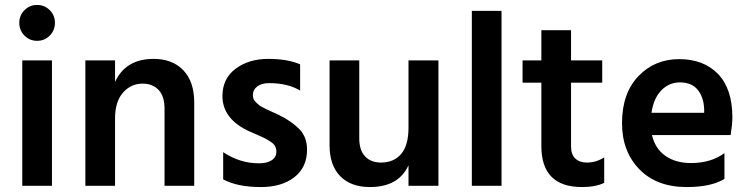

<svg xmlns="http://www.w3.org/2000/svg" viewBox="-20 -751 3025 776"><path d="M190 0H70V-507H190ZM202 -659Q202 -628 181 -607Q160 -586 130 -586Q100 -586 79 -607Q58 -628 58 -659Q58 -689 79 -710Q100 -731 130 -731Q160 -731 181 -710Q202 -689 202 -659Z M765 0H645V-312Q645 -362 621 -387.5Q597 -413 556 -413Q509 -413 477 -376.5Q445 -340 445 -272V0H325V-507H445V-420Q488 -513 601 -513Q677 -513 721 -467Q765 -421 765 -337Z M1221 -146Q1221 -75 1170 -35Q1119 5 1034 5Q940 5 882 -26V-136Q949 -91 1027 -91Q1060 -91 1078.5 -103.5Q1097 -116 1097 -138Q1097 -151 1091 -161.5Q1085 -172 1068 -182Q1051 -192 1041.5 -196.5Q1032 -201 1004 -213Q1001 -214 999.5 -215Q998 -216 995 -217Q992 -218 990 -219Q879 -269 879 -363Q879 -433 932 -473Q985 -513 1065 -513Q1142 -513 1193 -491V-385Q1143 -415 1068 -415Q1037 -415 1019.5 -401.5Q1002 -388 1002 -367Q1002 -359 1004.5 -352Q1007 -345 1013.5 -338.5Q1020 -332 1026 -327Q1032 -322 1043 -316.5Q1054 -311 1062 -307Q1070 -303 1084 -297Q1098 -291 1106 -287Q1159 -261 1190 -229Q1221 -197 1221 -146Z M1752 0H1631V-83Q1591 5 1475 5Q1398 5 1355 -39Q1312 -83 1312 -164V-507H1432V-192Q1432 -144 1455.5 -119Q1479 -94 1520 -94Q1572 -94 1601.5 -129Q1631 -164 1631 -235V-507H1752Z M2007 0H1887V-707H2007Z M2422 -12Q2387 5 2332 5Q2168 5 2168 -161V-417H2092V-507H2168V-629H2288V-507H2414V-417H2288V-159Q2288 -127 2305 -110.5Q2322 -94 2352 -94Q2390 -94 2422 -115Z M2908 -28Q2855 5 2755 5Q2634 5 2564 -67Q2494 -139 2494 -253Q2494 -374 2560 -443Q2626 -512 2725 -512Q2824 -512 2882 -452Q2940 -392 2940 -277Q2940 -249 2933 -205H2615Q2628 -150 2669.5 -121Q2711 -92 2773 -92Q2853 -92 2908 -132ZM2728 -418Q2685 -418 2653.5 -386.5Q2622 -355 2613 -295H2826V-310Q2824 -359 2799.5 -388.5Q2775 -418 2728 -418Z"/></svg>

Font: Hind Siliguri SemiBold
Style: Regular
Weight: 600
Designer: Jyotish Sonowal
Foundry: Indian Type Foundry
Version: Version 1.001;PS 1.0;hotconv 1.0.86;makeotf.lib2.5.63406; tt